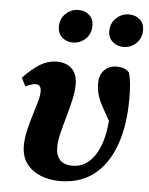

<svg xmlns="http://www.w3.org/2000/svg" viewBox="-54 -787 657 846"><g transform="rotate(5 275.0 -364.0)"><path d="M241 15Q196 15 157 -0.5Q118 -16 94.5 -47.5Q71 -79 71 -127Q71 -159 79 -194Q87 -229 97.5 -262.5Q108 -296 116 -324Q124 -352 124 -371Q124 -401 99 -401Q90 -401 78.5 -397Q67 -393 55 -387L36 -424Q77 -467 111.5 -487.5Q146 -508 183 -508Q227 -508 251 -484Q275 -460 275 -415Q275 -385 266.5 -347Q258 -309 246.5 -269Q235 -229 226.5 -194Q218 -159 218 -135Q218 -57 292 -57Q351 -57 389 -112.5Q427 -168 435 -268Q413 -306 399 -332.5Q385 -359 379 -382Q373 -405 373 -430Q373 -468 396 -489.5Q419 -511 455 -509Q486 -508 504 -488Q510 -468 513 -442.5Q516 -417 516 -370Q516 -255 485 -168Q454 -81 393 -33Q332 15 241 15ZM246 -598Q218 -598 198.5 -615.5Q179 -633 179 -662Q179 -698 203 -720.5Q227 -743 259 -743Q288 -743 307 -726Q326 -709 326 -680Q326 -643 302 -620.5Q278 -598 246 -598ZM470 -598Q442 -598 422 -615.5Q402 -633 402 -662Q402 -698 426.5 -720.5Q451 -743 482 -743Q511 -743 530.5 -726Q550 -709 550 -680Q550 -643 526 -620.5Q502 -598 470 -598Z"/></g></svg>

Font: Source Serif 4 SmText
Style: Bold Italic
Weight: 700
Italic angle: -12°
Designer: Frank Grießhammer
Foundry: Adobe
Version: Version 4.005;hotconv 1.1.0;makeotfexe 2.6.0